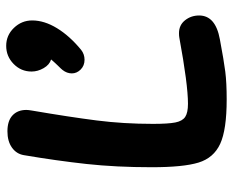

<svg xmlns="http://www.w3.org/2000/svg" viewBox="-86 -663 752 620"><g transform="rotate(-90 290.0 -353.0)"><path d="M60 -239Q60 -354 70.5 -450Q81 -546 99 -652Q103 -676 123.5 -690.5Q144 -705 176 -705Q210 -705 227.5 -688.5Q245 -672 245 -644Q245 -638 243 -626Q222 -503 211 -416.5Q200 -330 200 -235Q200 -186 204.5 -163Q209 -140 222.5 -131Q236 -122 265 -122Q327 -122 479 -150Q484 -151 493 -151Q519 -151 534.5 -131.5Q550 -112 550 -86Q550 -33 473 -19Q404 -6 368.5 -1.5Q333 3 279 3Q181 3 135.5 -18Q90 -39 75 -88Q60 -137 60 -239ZM534 -625Q534 -586 509 -545Q484 -504 439 -467Q425 -456 407 -456Q388 -456 375.5 -468.5Q363 -481 363 -497Q363 -513 374 -527Q377 -531 388 -542Q392 -546 397 -551.5Q402 -557 408 -564Q391 -569 380 -588Q369 -607 369 -627Q369 -661 393.5 -685Q418 -709 452 -709Q486 -709 510 -684Q534 -659 534 -625Z"/></g></svg>

Font: Mali
Style: Bold
Weight: 700
Designer: Kitiyaporn Chalermlarp | Katatrad Aksorn Co.,Ltd.
Foundry: Cadson Demak Co.,Ltd.
Version: Version 1.000; ttfautohint (v1.6)